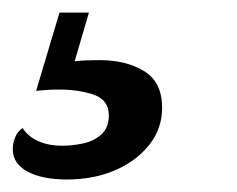

<svg xmlns="http://www.w3.org/2000/svg" viewBox="-89 -31 375 304"><path d="M16.7 253.2Q-21.7 253.2 -45.2 240.8Q-68.8 228.3 -68.8 205Q-68.8 196 -65.1 186.6Q-61.3 177.2 -53.2 171.7Q-44.8 185 -28.8 192.3Q-12.7 199.7 10 199.7Q26 199.7 43 196Q60 192.3 71.7 181.6Q83.3 170.8 83.3 151.8Q83.3 127.2 59.6 119Q35.8 110.8 4.7 110.8Q-5 110.8 -13.8 111.3Q-22.5 111.8 -31.8 112.8L5.2 -11H51.8L29.2 66Q36.5 65 48.3 64.6Q60.2 64.2 68.8 64.2Q110.7 64.2 139.2 81.6Q167.7 99 167.7 139.7Q167.7 172.3 147.5 198.1Q127.3 223.8 93.4 238.5Q59.5 253.2 16.7 253.2Z"/></svg>

Font: Sansita Swashed Light
Style: Regular
Weight: 300
Designer: Pablo Cosgaya
Foundry: Omnibus-Type
Version: Version 1.003